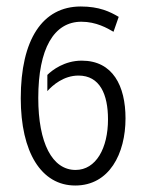

<svg xmlns="http://www.w3.org/2000/svg" viewBox="-20 -562 451 592"><path d="M212 10C317 10 367 -88 367 -197C367 -297 328 -375 232 -375C179 -375 141 -346 126 -331V-281C142 -299 176 -329 222 -329C288 -329 313 -271 313 -194C313 -105 276 -38 213 -38C141 -38 98 -121 98 -260C98 -412 146 -495 231 -495C277 -495 311 -475 330 -464L346 -510C319 -526 286 -542 229 -542C111 -542 44 -440 44 -259C44 -93 107 10 212 10Z"/></svg>

Font: Noto Sans UI Condensed Light
Style: Regular
Weight: 300
Width: 3
Designer: Monotype Design Team
Foundry: Monotype Imaging Inc.
Version: Version 1.901